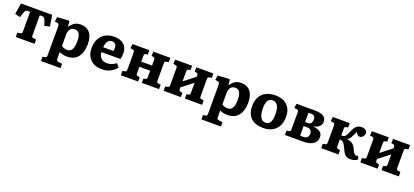

<svg xmlns="http://www.w3.org/2000/svg" viewBox="43 -1641 6413 2972"><g transform="rotate(20 3250.0 -155.0)"><path d="M153 0V-71L203 -79Q219 -81 224 -90.5Q229 -100 229 -127V-443H204Q182 -443 169 -438.5Q156 -434 147.5 -419Q139 -404 128 -372L109 -312L23 -332L52 -515H566L595 -332L509 -313L489 -375Q479 -405 470 -419.5Q461 -434 448.5 -438.5Q436 -443 413 -443H388V-121Q388 -99 392.5 -89Q397 -79 413 -77L463 -70V0Z M647 216V144L686 138Q701 136 707.5 126.5Q714 117 714 90V-362Q714 -399 707 -411Q700 -423 679 -426L641 -431L649 -508L835 -520L851 -511L858 -426H861Q891 -471 932.5 -498.5Q974 -526 1037 -526Q1133 -526 1186.5 -461.5Q1240 -397 1240 -275Q1240 -142 1179.5 -64Q1119 14 996 14Q921 14 873 -15V90Q873 114 879.5 124.5Q886 135 906 137L969 146V216ZM967 -83Q1020 -83 1046 -126.5Q1072 -170 1072 -263Q1072 -425 975 -425Q925 -425 899 -391.5Q873 -358 873 -303V-114Q888 -100 915 -91.5Q942 -83 967 -83Z M1576 14Q1448 14 1381 -57Q1314 -128 1314 -244Q1314 -333 1348.5 -396Q1383 -459 1445 -492.5Q1507 -526 1588 -526Q1687 -526 1746 -475.5Q1805 -425 1805 -334Q1805 -283 1793 -234H1480Q1483 -170 1519 -135.5Q1555 -101 1614 -101Q1659 -101 1695 -115.5Q1731 -130 1764 -155L1813 -99Q1774 -49 1713 -17.5Q1652 14 1576 14ZM1479 -314H1649Q1653 -335 1653 -361Q1653 -402 1634 -425Q1615 -448 1579 -448Q1532 -448 1507.5 -411Q1483 -374 1479 -314Z M1884 0V-71L1924 -79Q1940 -82 1945 -91Q1950 -100 1950 -127V-390Q1950 -415 1944.5 -424Q1939 -433 1925 -436L1880 -444L1889 -515H2167V-444L2134 -438Q2118 -435 2113.5 -425.5Q2109 -416 2109 -392V-306H2287V-395Q2287 -417 2282 -426Q2277 -435 2262 -438L2228 -445L2233 -515H2512V-444L2474 -437Q2456 -434 2451 -425Q2446 -416 2446 -393V-120Q2446 -98 2451 -89.5Q2456 -81 2474 -78L2514 -71V0H2230V-71L2262 -77Q2277 -80 2282 -89Q2287 -98 2287 -122V-221H2109V-121Q2109 -98 2113.5 -89Q2118 -80 2134 -77L2169 -70V0Z M2589 0V-71L2629 -79Q2644 -82 2649.5 -91Q2655 -100 2655 -127V-390Q2655 -415 2649.5 -424Q2644 -433 2629 -436L2587 -444L2592 -515H2871V-444L2839 -438Q2823 -435 2818.5 -425.5Q2814 -416 2814 -392V-237L2997 -380V-395Q2997 -417 2992 -426Q2987 -435 2972 -438L2937 -445L2942 -515H3221V-444L3184 -437Q3166 -434 3161 -425Q3156 -416 3156 -393V-120Q3156 -98 3161 -89.5Q3166 -81 3183 -78L3223 -71V0H2939V-71L2971 -77Q2987 -80 2992 -89Q2997 -98 2997 -122V-280L2814 -138V-121Q2814 -98 2818.5 -89Q2823 -80 2838 -77L2873 -70V0Z M3290 216V144L3329 138Q3344 136 3350.5 126.5Q3357 117 3357 90V-362Q3357 -399 3350 -411Q3343 -423 3322 -426L3284 -431L3292 -508L3478 -520L3494 -511L3501 -426H3504Q3534 -471 3575.5 -498.5Q3617 -526 3680 -526Q3776 -526 3829.5 -461.5Q3883 -397 3883 -275Q3883 -142 3822.5 -64Q3762 14 3639 14Q3564 14 3516 -15V90Q3516 114 3522.5 124.5Q3529 135 3549 137L3612 146V216ZM3610 -83Q3663 -83 3689 -126.5Q3715 -170 3715 -263Q3715 -425 3618 -425Q3568 -425 3542 -391.5Q3516 -358 3516 -303V-114Q3531 -100 3558 -91.5Q3585 -83 3610 -83Z M4226 14Q4098 14 4027.5 -53.5Q3957 -121 3957 -247Q3957 -340 3992.5 -402Q4028 -464 4092.5 -495Q4157 -526 4244 -526Q4323 -526 4382 -497.5Q4441 -469 4474.5 -412Q4508 -355 4508 -268Q4508 -133 4433.5 -59.5Q4359 14 4226 14ZM4239 -75Q4292 -75 4315.5 -118Q4339 -161 4339 -247Q4339 -350 4309.5 -394.5Q4280 -439 4229 -439Q4180 -439 4152.5 -402Q4125 -365 4125 -279Q4125 -75 4239 -75Z M4587 0V-71L4627 -79Q4642 -82 4647.5 -91Q4653 -100 4653 -127V-390Q4653 -414 4647.5 -423.5Q4642 -433 4627 -436L4581 -444L4590 -515H4889Q4988 -515 5035.5 -484.5Q5083 -454 5083 -396Q5083 -354 5051.5 -320.5Q5020 -287 4953 -275V-274Q5022 -266 5065.5 -239.5Q5109 -213 5109 -150Q5109 -110 5087.5 -76Q5066 -42 5017.5 -21Q4969 0 4887 0ZM4812 -295H4863Q4897 -295 4911.5 -318Q4926 -341 4926 -377Q4926 -414 4908.5 -431Q4891 -448 4855 -448Q4845 -448 4833 -447.5Q4821 -447 4812 -446ZM4864 -69Q4901 -69 4925.5 -89Q4950 -109 4950 -152Q4950 -186 4930.5 -207.5Q4911 -229 4868 -229H4812V-71Q4824 -70 4838 -69.5Q4852 -69 4864 -69Z M5670 7Q5617 7 5586.5 -15.5Q5556 -38 5530 -97Q5506 -147 5490 -176.5Q5474 -206 5447 -217Q5438 -223 5429.5 -224.5Q5421 -226 5409 -226V-121Q5409 -98 5413.5 -89Q5418 -80 5434 -77L5469 -70V0H5184V-71L5224 -79Q5240 -82 5245 -91Q5250 -100 5250 -127V-390Q5250 -415 5244.5 -424Q5239 -433 5225 -436L5180 -444L5189 -515H5467V-444L5434 -438Q5418 -435 5413.5 -425.5Q5409 -416 5409 -392V-291Q5424 -291 5436 -292.5Q5448 -294 5459 -300Q5474 -307 5489 -331Q5504 -355 5525 -407Q5552 -470 5585.5 -495.5Q5619 -521 5665 -521Q5704 -521 5730 -501.5Q5756 -482 5756 -450Q5756 -419 5733 -394.5Q5710 -370 5684 -370Q5663 -370 5647.5 -382.5Q5632 -395 5618 -424Q5609 -407 5600 -389Q5591 -371 5580 -347Q5568 -320 5553.5 -302Q5539 -284 5517 -271V-269Q5567 -261 5601.5 -238.5Q5636 -216 5658 -167Q5682 -115 5698.5 -95.5Q5715 -76 5733 -76Q5742 -76 5764 -84L5782 -31Q5761 -12 5731.5 -2.5Q5702 7 5670 7Z M5829 0V-71L5869 -79Q5884 -82 5889.5 -91Q5895 -100 5895 -127V-390Q5895 -415 5889.5 -424Q5884 -433 5869 -436L5827 -444L5832 -515H6111V-444L6079 -438Q6063 -435 6058.5 -425.5Q6054 -416 6054 -392V-237L6237 -380V-395Q6237 -417 6232 -426Q6227 -435 6212 -438L6177 -445L6182 -515H6461V-444L6424 -437Q6406 -434 6401 -425Q6396 -416 6396 -393V-120Q6396 -98 6401 -89.5Q6406 -81 6423 -78L6463 -71V0H6179V-71L6211 -77Q6227 -80 6232 -89Q6237 -98 6237 -122V-280L6054 -138V-121Q6054 -98 6058.5 -89Q6063 -80 6078 -77L6113 -70V0Z"/></g></svg>

Font: Literata
Style: Bold
Weight: 700
Designer: Latin by Veronika Burian and Jose Scaglione. Greek by Irene Vlachou. Cyrillic by Vera Evstafieva.
Foundry: TypeTogether
Version: Version 3.103; ttfautohint (v1.8.4.7-5d5b);gftools[0.9.29]